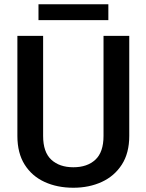

<svg xmlns="http://www.w3.org/2000/svg" viewBox="-20 -881 694 911"><path d="M471.2 -710.9H593.3V-235.8Q593.3 -154.8 558.1 -100.1Q522.9 -45.4 462.9 -17.8Q402.8 9.8 328.1 9.8Q251.5 9.8 191.4 -17.8Q131.3 -45.4 96.9 -100.1Q62.5 -154.8 62.5 -235.8V-710.9H184.6V-235.8Q184.6 -159.2 223.4 -123.3Q262.2 -87.4 328.1 -87.4Q394 -87.4 432.6 -123.3Q471.2 -159.2 471.2 -235.8ZM494.1 -860.8V-785.6H162.6V-860.8Z"/></svg>

Font: Vazirmatn RD UI Medium
Style: Regular
Weight: 500
Designer: Saber Rastikerdar
Foundry: Saber Rastikerdar
Version: Version 33.003